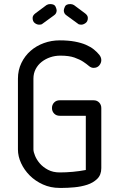

<svg xmlns="http://www.w3.org/2000/svg" viewBox="-20 -922 557 942"><path d="M468 -652Q477 -640 477 -627Q477 -613 467 -601Q457 -589 439 -589Q427 -589 416 -598.5Q405 -608 388.5 -619Q372 -630 345.5 -639.5Q319 -649 276 -649Q250 -649 226.5 -641Q203 -633 184.5 -618.5Q166 -604 155 -583Q144 -562 144 -536V-189Q144 -177 152 -157.5Q160 -138 175.5 -120Q191 -102 215.5 -89Q240 -76 273 -76Q304 -76 337 -79Q370 -82 401 -88V-354H273Q256 -354 245.5 -365Q235 -376 235 -392Q235 -408 245.5 -419Q256 -430 273 -430H439Q456 -430 466.5 -419Q477 -408 477 -392V-97Q477 -64 457 -44.5Q437 -25 407.5 -15.5Q378 -6 344.5 -3Q311 0 285 0H273Q228 0 190.5 -17Q153 -34 126 -61Q99 -88 83.5 -121.5Q68 -155 68 -189V-536Q68 -578 85 -613Q102 -648 130 -672.5Q158 -697 195 -710.5Q232 -724 273 -724Q315 -724 347 -718Q379 -712 402 -702Q425 -692 441 -679Q457 -666 468 -652ZM398 -856Q411 -846 411 -834Q411 -817 400 -809Q389 -801 379 -801Q372 -801 366 -803L307 -846Q293 -855 293 -871Q293 -877 298.5 -889.5Q304 -902 325 -902Q335 -902 343 -897ZM153 -856Q140 -846 140 -834Q140 -817 150.5 -809Q161 -801 172 -801Q179 -801 185 -803L244 -846Q258 -855 258 -871Q258 -877 252.5 -889.5Q247 -902 226 -902Q216 -902 208 -897Z"/></svg>

Font: VDS Compensated
Style: Light
Weight: 300
Designer: artmaker
Foundry: artmaker
Version: Version 1.000 2012 initial release